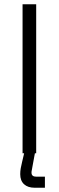

<svg xmlns="http://www.w3.org/2000/svg" viewBox="-20 -720 276 902"><path d="M150 0H86V-700H150ZM191 162H143Q111 162 93 145.5Q75 129 75 98Q75 84 77.5 70Q80 56 84 40L96 -11H146L132 65Q131 74 129.5 79Q128 84 128 91Q128 110 150 110H191Z"/></svg>

Font: Space Grotesk Variable Light
Style: Regular
Weight: 300
Designer: Florian Karsten
Foundry: Florian Karsten
Version: Version 2.000